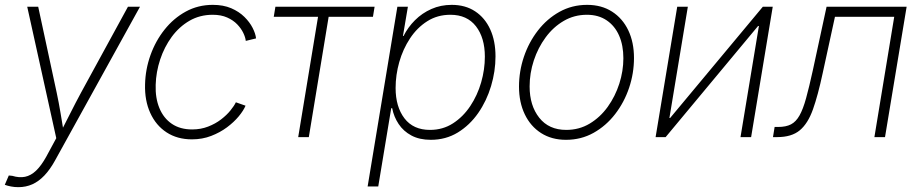

<svg xmlns="http://www.w3.org/2000/svg" viewBox="-32 -567 3810 794"><path d="M-12.2 197.3 4.4 158.7 19 160.2Q47.4 168.9 71.5 164.1Q95.7 159.2 117.2 138.7Q138.7 118.2 159.2 81.1L200.7 4.4L80.6 -539.1H126L202.6 -183.1Q211.4 -141.6 218.3 -100.1Q225.1 -58.6 231.9 -18.1H217.8Q238.8 -58.6 259.5 -100.1Q280.3 -141.6 302.7 -183.1L497.1 -539.1H546.9L195.3 97.2Q174.8 134.3 151.6 158.7Q128.4 183.1 101.8 195.1Q75.2 207 43.9 207Q28.3 207 14.2 204.3Q0 201.7 -12.2 197.3Z M761.7 9.3Q701.2 9.3 657 -19.5Q612.8 -48.3 589.4 -99.9Q565.9 -151.4 567.9 -218.3Q569.3 -280.3 590.3 -339.1Q611.3 -397.9 648.7 -444.8Q686 -491.7 736.6 -519.3Q787.1 -546.9 848.1 -546.9Q891.6 -546.9 924.1 -533Q956.5 -519 978.5 -497.3Q1000.5 -475.6 1012.7 -451.7Q1024.9 -427.7 1026.9 -408.2L984.4 -397.9Q982.9 -412.6 974.1 -430.9Q965.3 -449.2 949 -466.3Q932.6 -483.4 907.5 -494.6Q882.3 -505.9 847.7 -505.9Q794.4 -505.9 751.7 -481.2Q709 -456.5 678.2 -414.6Q647.5 -372.6 630.4 -321Q613.3 -269.5 611.8 -216.3Q609.9 -161.6 627.2 -119.9Q644.5 -78.1 678.7 -54.9Q712.9 -31.7 762.7 -31.7Q798.3 -31.7 828.6 -43.5Q858.9 -55.2 882.3 -73.2Q905.8 -91.3 921.1 -110.4Q936.5 -129.4 943.4 -144L983.4 -129.9Q975.1 -109.9 955.3 -85.9Q935.5 -62 906.7 -40.5Q877.9 -19 841.3 -4.9Q804.7 9.3 761.7 9.3Z M1201.2 0 1283.2 -497.6H1100.1L1106.9 -539.1H1517.1L1510.3 -497.6H1327.1L1245.1 0Z M1488.3 204.1 1611.3 -539.1H1654.8L1634.3 -418H1636.7Q1654.8 -454.1 1684.1 -483.4Q1713.4 -512.7 1752 -529.8Q1790.5 -546.9 1835.9 -546.9Q1892.6 -546.9 1933.1 -520Q1973.6 -493.2 1995.4 -445.3Q2017.1 -397.5 2017.1 -333.5Q2017.1 -272.5 1998.8 -211.2Q1980.5 -149.9 1945.6 -99.6Q1910.6 -49.3 1861.1 -19Q1811.5 11.2 1749.5 11.2Q1702.6 11.2 1669.4 -6.6Q1636.2 -24.4 1616.5 -54.2Q1596.7 -84 1589.8 -119.6H1585.9L1532.2 204.1ZM1746.1 -29.8Q1799.3 -29.8 1841.3 -56.9Q1883.3 -84 1912.8 -128.4Q1942.4 -172.9 1957.8 -226.3Q1973.1 -279.8 1973.1 -332.5Q1973.1 -410.6 1936.3 -458.3Q1899.4 -505.9 1830.6 -505.9Q1776.9 -505.9 1734.9 -479.2Q1692.9 -452.6 1663.6 -408.2Q1634.3 -363.8 1619.1 -310.3Q1604 -256.8 1604 -203.1Q1604 -125.5 1640.6 -77.6Q1677.2 -29.8 1746.1 -29.8Z M2308.6 11.2Q2249.5 11.2 2205.8 -16.6Q2162.1 -44.4 2138.2 -94.2Q2114.3 -144 2114.3 -209Q2114.3 -272 2134.5 -332Q2154.8 -392.1 2192.4 -440.7Q2230 -489.3 2281.7 -518.1Q2333.5 -546.9 2396 -546.9Q2455.6 -546.9 2499 -519Q2542.5 -491.2 2566.2 -441.7Q2589.8 -392.1 2589.8 -327.1Q2589.8 -264.2 2569.6 -203.9Q2549.3 -143.6 2511.7 -95Q2474.1 -46.4 2422.6 -17.6Q2371.1 11.2 2308.6 11.2ZM2309.6 -29.8Q2363.3 -29.8 2406.7 -55.9Q2450.2 -82 2481.2 -125.2Q2512.2 -168.5 2529.1 -220.9Q2545.9 -273.4 2545.9 -326.2Q2545.9 -379.4 2528.3 -419.7Q2510.7 -460 2476.8 -482.9Q2442.9 -505.9 2395 -505.9Q2342.8 -505.9 2299.6 -480.7Q2256.3 -455.6 2224.6 -412.6Q2192.9 -369.6 2175.5 -316.9Q2158.2 -264.2 2158.2 -209.5Q2158.2 -130.4 2198 -80.1Q2237.8 -29.8 2309.6 -29.8Z M3074.2 0H3030.3L3106.4 -459.5H3103L2720.7 0H2679.2L2768.6 -539.1H2812.5L2736.3 -79.1H2739.3L3122.6 -539.1H3163.6Z M3164.6 0 3171.4 -42H3186Q3218.3 -42 3239 -52.7Q3259.8 -63.5 3274.4 -89.6Q3289.1 -115.7 3301.5 -160.9Q3314 -206.1 3329.1 -274.9L3386.2 -539.1H3717.3L3627.9 0H3584L3666 -497.6H3420.9L3370.1 -264.2Q3350.6 -172.9 3329.8 -114.5Q3309.1 -56.2 3275.4 -28.1Q3241.7 0 3182.1 0Z"/></svg>

Font: Inter 18pt ExtraLight
Style: Italic
Weight: 250
Italic angle: -9.3988°
Designer: Rasmus Andersson
Foundry: rsms
Version: Version 4.001;git-66647c0bb